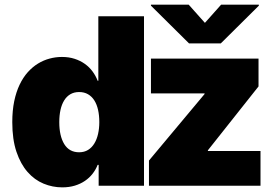

<svg xmlns="http://www.w3.org/2000/svg" viewBox="-20 -797 1196 824"><path d="M247.2 7.1Q205.6 7.1 166.9 -8.9Q128.2 -24.9 98.4 -58.8Q68.5 -92.7 50.6 -145.6Q32.7 -198.5 32.7 -272.7Q32.7 -322.4 41 -362.6Q49.4 -402.7 64.3 -433.8Q79.2 -464.8 99.4 -487.4Q119.7 -509.9 143.3 -524.3Q166.9 -538.7 193 -545.6Q219.1 -552.6 245.7 -552.6Q275.6 -552.6 300.2 -544.6Q324.9 -536.6 344.3 -522.7Q363.6 -508.9 377.3 -490.2Q391 -471.6 399.1 -450.3H402V-727.3H598V0H403.4V-89.5H399.1Q391 -68.9 377.3 -51.3Q363.6 -33.7 344.6 -20.8Q325.6 -7.8 301.3 -0.4Q277 7.1 247.2 7.1ZM1098 0H619.3V-108L858 -393.5V-396.3H627.8V-545.5H1089.5V-426.1L872.2 -152V-149.1H1098ZM927.6 -610.8H791.2L627.8 -772.7V-777H789.8L859.4 -698.9L929 -777H1090.9V-772.7ZM319.6 -143.5Q341.6 -143.5 358 -153.6Q374.3 -163.7 384.9 -181.3Q395.6 -198.9 400.9 -222.5Q406.2 -246.1 406.2 -272.7Q406.2 -301.5 400.9 -325.3Q395.6 -349.1 384.8 -366.1Q373.9 -383.2 357.6 -392.6Q341.3 -402 319.6 -402Q298.3 -402 282.3 -392.8Q266.3 -383.5 255.7 -366.5Q245 -349.4 239.7 -325.6Q234.4 -301.8 234.4 -272.7Q234.4 -213.8 255.7 -178.6Q277.3 -143.5 319.6 -143.5Z"/></svg>

Font: Linik Sans Black
Style: Regular
Weight: 900
Designer: Fonts by Rasmus Andersson / Changes by Cristiano Sobral with parts from Marc Monis
Foundry: rsms
Version: Version 3.020; ttfautohint (v1.6)